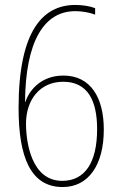

<svg xmlns="http://www.w3.org/2000/svg" viewBox="-20 -742 487 775"><path d="M55 -306C55 -109 103 13 233 13C337 13 399 -76 399 -219C399 -349 345 -437 236 -437C141 -437 96 -372 82 -330H81C83 -576 158 -697 284 -697C313 -697 343 -691 364 -683V-709C344 -717 314 -722 284 -722C155 -722 55 -621 55 -306ZM231 -12C107 -12 85 -167 85 -243C85 -339 141 -412 235 -412C334 -412 372 -336 372 -221C372 -86 323 -12 231 -12Z"/></svg>

Font: Noto Sans Thai Looped Condensed Thin
Style: Regular
Weight: 100
Width: 3
Designer: Sasikarn Vongin, Ben Mitchell
Foundry: The Fontpad Ltd
Version: Version 1.001